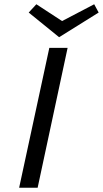

<svg xmlns="http://www.w3.org/2000/svg" viewBox="-20 -883 484 903"><path d="M444 -824 258 -708 115 -824 151 -863 272 -784 423 -863ZM70 0 212 -658H298L157 0Z"/></svg>

Font: EauTestInfant Medium
Style: Italic
Weight: 500
Italic angle: -12°
Designer: Christian Thalmann (Catharsis Fonts)
Version: Version 0.001;PS 000.001;hotconv 1.0.88;makeotf.lib2.5.64775